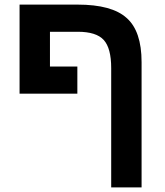

<svg xmlns="http://www.w3.org/2000/svg" viewBox="-20 -626 715 834"><path d="M65 -606H317Q466 -606 530 -548Q595 -491 595 -356V188H463V-330Q463 -417 430.5 -452.5Q398 -488 318 -488H197V-337H316V-219H65Z"/></svg>

Font: Libra Sans
Style: Bold
Weight: 700
Foundry: Context Ltd
Version: Version 1.000